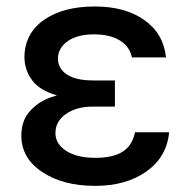

<svg xmlns="http://www.w3.org/2000/svg" viewBox="-20 -573 593 602"><path d="M340.3 -238.8H271.5Q219.7 -238.8 186.8 -215.6Q153.8 -192.4 153.8 -155.8Q153.8 -121.6 187.7 -99.9Q221.7 -78.1 278.8 -78.1Q335 -78.1 365 -97.7Q395 -117.2 403.3 -158.2H510.3Q502.9 -80.6 439.2 -35.4Q375.5 9.8 278.3 9.8Q177.7 9.8 112.3 -33.7Q46.9 -77.1 46.9 -147.9Q46.9 -174.8 56.4 -197.8Q65.9 -220.7 92 -241.9Q118.2 -263.2 158.7 -273.9Q104 -289.6 80.6 -321.5Q57.1 -353.5 56.6 -393.1Q57.1 -467.8 117.4 -510.3Q177.7 -552.7 277.3 -552.7Q372.1 -552.7 432.4 -510.3Q492.7 -467.8 500.5 -393.1H393.6Q386.7 -427.2 355.5 -446.3Q324.2 -465.3 274.9 -465.3Q223.1 -465.3 192.6 -444.1Q162.1 -422.9 161.6 -389.2Q162.1 -357.4 190.4 -339.1Q218.8 -320.8 271.5 -320.8H340.3Z"/></svg>

Font: Interop Med
Style: Regular
Weight: 500
Designer: Rasmus Andersson, Google, Jang Haemin
Foundry: jhaemin
Version: Version 1.007